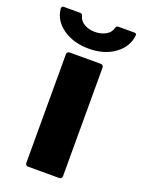

<svg xmlns="http://www.w3.org/2000/svg" viewBox="-173 -754 606 817"><g transform="rotate(20 130.5 -345.5)"><path d="M60 -517H202Q207 -517 210.5 -513.5Q214 -510 214 -505V-12Q214 -7 210.5 -3.5Q207 0 202 0H60Q55 0 51.5 -3.5Q48 -7 48 -12V-505Q48 -510 51.5 -513.5Q55 -517 60 -517ZM-39 -679V-681Q-39 -691 -28 -691H45Q55 -691 57 -680Q62 -660 82.5 -648Q103 -636 131 -636Q159 -636 180 -648Q201 -660 206 -680Q208 -691 218 -691H289Q301 -691 300 -682Q295 -629 248 -594.5Q201 -560 131 -560Q61 -560 13.5 -593.5Q-34 -627 -39 -679Z"/></g></svg>

Font: BARLOWEXTRABOLD
Style: Regular
Weight: 800
Designer: Jeremy Tribby
Foundry: Tribby Type
Version: Version 1.422